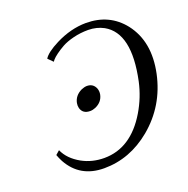

<svg xmlns="http://www.w3.org/2000/svg" viewBox="-121 -773 880 898"><g transform="rotate(-20 319.5 -324.0)"><path d="M278.3 -264.2Q241.7 -264.2 232.9 -295.9Q230 -308.6 232.4 -320.8Q239.7 -356 274.9 -373Q289.6 -379.4 302.7 -379.9Q334 -379.9 345.7 -351.6Q351.1 -336.9 348.1 -320.8Q340.8 -285.6 305.2 -270Q291.5 -264.2 278.3 -264.2ZM196.8 -539.1 172.9 -563Q188.5 -589.4 248 -619.6Q323.7 -657.7 398.9 -658.2Q516.1 -658.2 584.5 -571.3Q661.1 -472.2 629.4 -321.8Q597.7 -173.3 483.4 -78.1Q377 9.8 249 9.8Q129.4 9.8 74.2 -89.8Q64.9 -107.4 58.6 -125L78.1 -142.1Q99.1 -94.2 155.8 -62.5Q205.6 -35.2 265.6 -35.2Q398.4 -35.2 482.9 -176.3Q522.5 -242.7 538.6 -316.9Q586.4 -542.5 475.1 -605Q440.9 -623.5 398.4 -624Q359.4 -624 324.2 -615.2Q289.1 -606.4 266.8 -594Q244.6 -581.5 227.8 -569.1Q210.9 -556.6 203.6 -547.9Z"/></g></svg>

Font: Linux Libertine Display Slanted O
Style: Slanted
Weight: 400
Designer: Philipp H. Poll
Foundry: Philipp H. Poll
Version: Version 5.0.9